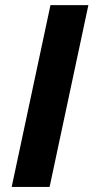

<svg xmlns="http://www.w3.org/2000/svg" viewBox="-20 -734 367 754"><path d="M178.2 -713.9H327.1L174.8 0H25.9Z"/></svg>

Font: Open Sans Hebrew
Style: Bold Italic
Weight: 700
Italic angle: -12°
Foundry: Ascender Corporation, Yanek Iontef
Version: Version 2.001;PS 002.001;hotconv 1.0.70;makeotf.lib2.5.58329